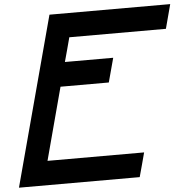

<svg xmlns="http://www.w3.org/2000/svg" viewBox="-58 -932 975 990"><g transform="rotate(-5 429.5 -437.5)"><path d="M0 0H625Q630.9 -21 642.1 -62.5Q653.3 -104 658.7 -125H158.7Q175.3 -187.5 208.7 -312.5Q242.2 -437.5 258.8 -500H508.8Q514.2 -520.5 525.6 -562.3Q537.1 -604 542.5 -625H292.5Q298.3 -646 309.6 -687.7Q320.8 -729.5 326.2 -750H826.2Q831.5 -770.5 842.8 -812.5Q854 -854.5 859.4 -875H234.4Q195.3 -729 117.2 -437.5Q39.1 -146 0 0Z"/></g></svg>

Font: Faithful 32x
Style: Oblique
Weight: 400
Foundry: Faithful Resource Pack
Version: Version 1.0; January 27, 2023